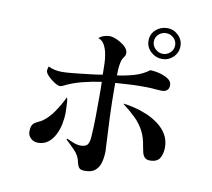

<svg xmlns="http://www.w3.org/2000/svg" viewBox="-91 -946 1181 1072"><g transform="rotate(10 500.0 -410.5)"><path d="M832 -756Q832 -780 814 -797Q796 -814 772 -814Q747 -814 729 -797.5Q711 -781 711 -756Q711 -732 729.5 -714.5Q748 -697 772 -697Q796 -697 814 -714Q832 -731 832 -756ZM295 -278Q295 -247 288 -213.5Q281 -180 266 -151Q251 -122 227.5 -104.5Q204 -87 171 -87Q148 -87 131 -102.5Q114 -118 114 -141Q114 -161 119.5 -174Q125 -187 141 -196Q149 -201 156.5 -204Q164 -207 171 -211Q209 -236 238.5 -280Q268 -324 287 -364Q291 -361 292.5 -342.5Q294 -324 294.5 -304.5Q295 -285 295 -278ZM843 -531Q843 -512 832 -502.5Q821 -493 802 -493Q788 -493 773.5 -494.5Q759 -496 745 -497Q729 -498 713 -498Q697 -498 680 -498Q645 -498 609.5 -495.5Q574 -493 539 -491V-469Q539 -382 542.5 -295Q546 -208 551 -121Q551 -119 551.5 -116Q552 -113 552 -111Q552 -76 544.5 -45.5Q537 -15 516.5 3.5Q496 22 457 22Q433 22 424.5 12.5Q416 3 411 -19Q405 -54 377.5 -82.5Q350 -111 326 -133L329 -138Q345 -131 366.5 -122Q388 -113 409 -113Q440 -113 449.5 -129.5Q459 -146 460 -172Q464 -228 464.5 -285Q465 -342 465 -399Q465 -420 465 -441.5Q465 -463 464 -484Q413 -477 357.5 -463Q302 -449 257 -426Q253 -424 248 -422Q243 -420 238 -420Q226 -420 205.5 -433Q185 -446 168.5 -463Q152 -480 152 -493Q152 -499 154 -505Q156 -511 157 -517Q175 -508 195 -504Q215 -500 234 -500Q255 -500 276 -502Q297 -504 318 -506Q353 -510 389.5 -514Q426 -518 462 -524V-547Q462 -566 461 -592Q460 -618 454.5 -645Q449 -672 437 -693Q425 -714 403 -721Q414 -732 431.5 -737.5Q449 -743 464 -743Q481 -743 506.5 -731.5Q532 -720 551.5 -702.5Q571 -685 571 -665Q571 -654 566 -647.5Q561 -641 556 -632Q550 -622 546.5 -603.5Q543 -585 542 -566Q541 -547 541 -534Q588 -540 635.5 -553.5Q683 -567 720 -595Q734 -595 754.5 -591.5Q775 -588 795 -580.5Q815 -573 829 -561Q843 -549 843 -531ZM875 -184Q875 -148 860 -123Q845 -98 804 -98Q784 -98 774 -109Q764 -120 760.5 -136Q757 -152 754 -167Q746 -221 726 -257.5Q706 -294 675.5 -323.5Q645 -353 603 -385Q620 -384 637.5 -380.5Q655 -377 671 -373Q705 -365 741 -349.5Q777 -334 807.5 -311Q838 -288 856.5 -256.5Q875 -225 875 -184ZM862 -756Q862 -719 835.5 -693.5Q809 -668 773 -668Q737 -668 709 -693.5Q681 -719 681 -756Q681 -794 708.5 -818.5Q736 -843 773 -843Q809 -843 835.5 -817.5Q862 -792 862 -756Z"/></g></svg>

Font: Kaisei Tokumin Medium
Style: Regular
Weight: 500
Designer: Font-Kai, 金井和夫
Foundry: KAZUO KANAI
Version: Version 5.003